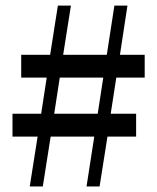

<svg xmlns="http://www.w3.org/2000/svg" viewBox="-20 -670 565 690"><path d="M469.2 -261.2V-179.2H366.2L337.9 0H291L318.8 -179.2H162.1L133.8 0H86.9L115.2 -179.2H24.9V-261.2H127.9L147.9 -391.1H56.2V-473.1H160.2L188 -649.9H234.9L207 -473.1H363.8L391.1 -649.9H438L411.1 -473.1H500V-391.1H397.9L377.9 -261.2ZM351.1 -391.1H194.8L174.8 -261.2H331.1Z"/></svg>

Font: SourceSerifPro-Regular
Style: Regular
Weight: 400
Designer: Frank Grießhammer
Foundry: Adobe Systems Incorporated
Version: Version 1.014;PS Version 1.0;hotconv 1.0.73;makeotf.lib2.5.5